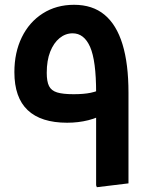

<svg xmlns="http://www.w3.org/2000/svg" viewBox="-20 -781 631 801"><path d="M260 -269Q151 -269 95.5 -321.5Q40 -374 40 -480Q40 -562 71 -625.5Q102 -689 158.5 -725Q215 -761 289 -761Q366 -761 416 -719.5Q466 -678 491 -596.5Q516 -515 516 -394H381Q381 -528 356 -585Q331 -642 283 -642Q253 -642 228.5 -622Q204 -602 189.5 -565.5Q175 -529 175 -477Q175 -441 184.5 -422Q194 -403 218 -395.5Q242 -388 287 -388Q330 -388 358.5 -394Q387 -400 421 -416L427 -312Q390 -290 348.5 -279.5Q307 -269 260 -269ZM384 0 381 -8V-394H516V-16Z"/></svg>

Font: Fustat ExtraBold
Style: Regular
Weight: 800
Designer: Mohamed Gaber, Khaled Hosny, Laura Garcia Mut
Foundry: Kief Type Foundry, Alif Type Foundry, Hard Type Foundry
Version: Version 1.007